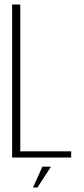

<svg xmlns="http://www.w3.org/2000/svg" viewBox="-20 -695 370 847"><path d="M33.5 0V-675H69.5V-27.5H294V0ZM125.5 132.2 167.1 40.3H204.7L145.2 132.2Z"/></svg>

Font: Anybody ExtraLight
Style: Regular
Weight: 200
Designer: Tyler Finck
Foundry: Etcetera Type Company
Version: Version 1.010; ttfautohint (v1.8.3) -l 8 -r 50 -G 200 -x 14 